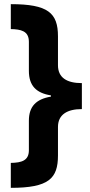

<svg xmlns="http://www.w3.org/2000/svg" viewBox="-20 -740 435 924"><path d="M32 44V164C215 164 259 119 259 8V-129C259 -189 304 -215 374 -215V-340C302 -340 259 -366 259 -426V-565C259 -678 211 -720 32 -720V-600C79 -599 119 -592 119 -539V-399C119 -327 155 -292 225 -281V-275C154 -263 119 -228 119 -159V-17C119 33 84 43 32 44Z"/></svg>

Font: Noto Sans Thai SemCond ExtBd
Style: Regular
Weight: 800
Width: 4
Designer: Monotype Design Team
Foundry: Monotype Imaging Inc.
Version: Version 2.002